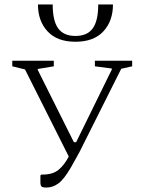

<svg xmlns="http://www.w3.org/2000/svg" viewBox="-20 -832 632 860"><path d="M297 -81Q266 -28 241 -10Q216 8 189 8Q170 8 165.5 3Q161 -2 161 -16V-46L165 -50H170Q217 -50 243 -72Q269 -94 288 -131L92 -521L35 -535V-560H221V-535L149 -523V-519L311 -195H321L481 -521V-525L405 -535V-560H572V-535L523 -524L337 -153Q333 -146 325 -131Q317 -116 308.5 -101.5Q300 -87 297 -81ZM150 -812H216Q216 -739 240.5 -705Q265 -671 318 -671Q371 -671 395.5 -705Q420 -739 420 -812H486Q486 -738 443 -691.5Q400 -645 318 -645Q236 -645 193 -691.5Q150 -738 150 -812Z"/></svg>

Font: Spectral SC ExtraLight
Style: Regular
Weight: 275
Designer: Jean-Baptiste Levee
Foundry: Production Type
Version: Version 2.001